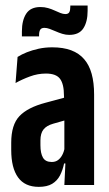

<svg xmlns="http://www.w3.org/2000/svg" viewBox="-20 -684 404 710"><path d="M218 0 222.5 -94H218V-301.5L216.5 -331Q216.5 -373 202 -392.5Q187.5 -412 150 -412Q119.5 -412 90.5 -401.2Q61.5 -390.5 37.5 -377L45 -473.5Q60 -483 79.5 -490.8Q99 -498.5 122.8 -503.8Q146.5 -509 173 -509Q214 -509 243.2 -498Q272.5 -487 291.2 -465.2Q310 -443.5 319 -410.8Q328 -378 328 -334.5V0ZM123.5 7Q72 7 46.8 -28Q21.5 -63 21.5 -129.5V-156Q21.5 -222.5 51.8 -254.5Q82 -286.5 148 -304L229.5 -326L241.5 -245L176.5 -226.5Q152 -219.5 140.8 -205.2Q129.5 -191 129.5 -164.5V-147Q129.5 -117.5 138.8 -101.2Q148 -85 171.5 -85Q185 -85 194.5 -92Q204 -99 210.2 -110.8Q216.5 -122.5 219 -137.5L232 -79.5H217Q212 -55 201.8 -35.2Q191.5 -15.5 172.8 -4.2Q154 7 123.5 7ZM236 -555Q223 -555 210.2 -559Q197.5 -563 185.8 -568.2Q174 -573.5 163.5 -577.2Q153 -581 144.5 -581Q133 -581 128.8 -574.2Q124.5 -567.5 124.5 -554V-549.5H61V-568Q61 -609 77 -633.5Q93 -658 129.5 -658Q144.5 -658 157.5 -654.2Q170.5 -650.5 181.8 -645.2Q193 -640 203.2 -636Q213.5 -632 221.5 -632Q232.5 -632 236.2 -638.8Q240 -645.5 240 -659V-663.5H304V-644Q304 -603.5 288.2 -579.2Q272.5 -555 236 -555Z"/></svg>

Font: Anek Tamil Condensed SemiBold
Style: Regular
Weight: 600
Width: 3
Designer: Aadarsh Rajan (Tamil), Yesha Goshar (Latin)
Foundry: Ek Type
Version: Version 1.003